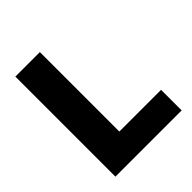

<svg xmlns="http://www.w3.org/2000/svg" viewBox="-180 -753 867 867"><g transform="rotate(-45 253.5 -319.5)"><path d="M214.5 0H58V-639H214.5ZM147 -131.5H481V0H147Z"/></g></svg>

Font: Anek Gujarati Medium
Style: Bold
Weight: 700
Version: Version 1.003